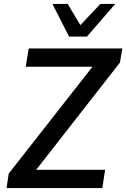

<svg xmlns="http://www.w3.org/2000/svg" viewBox="-20 -950 638 970"><path d="M13 0 24 -73 481 -656 486 -613H110L125 -705H598L586 -634L129 -49L123 -92H511L497 0ZM329 -765 245 -930H322L386 -823L487 -930H562L419 -765Z"/></svg>

Font: Nunito Sans 7pt SemiCondensed SemiBold
Style: Italic
Weight: 600
Width: 4
Italic angle: -9°
Designer: Vernon Adams
Foundry: Vernon Adams
Version: Version 3.101;gftools[0.9.27]